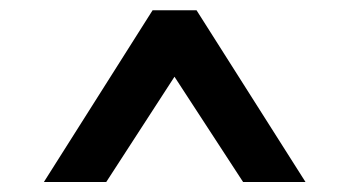

<svg xmlns="http://www.w3.org/2000/svg" viewBox="-20 -739 682 375"><path d="M65.7 -383.5 278 -718.9H363.9L576.7 -383.5H454.8L278.7 -653.7L362.2 -653L187.5 -383.5Z"/></svg>

Font: Russolo 10pt ExtraLight
Style: Regular
Weight: 200
Designer: Micah Stupak-Hahn
Version: Version 1.000